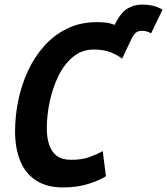

<svg xmlns="http://www.w3.org/2000/svg" viewBox="-20 -806 732 841"><path d="M256 15Q185 15 138 -15.5Q91 -46 68.5 -101.5Q46 -157 46 -230Q46 -297 60 -365.5Q74 -434 102.5 -495.5Q131 -557 174 -605Q217 -653 274.5 -681Q332 -709 404 -709Q426 -709 444 -707Q462 -705 482 -697Q508 -750 537.5 -768Q567 -786 604 -786Q627 -786 649 -781Q671 -776 692 -764L642 -660Q630 -667 619.5 -669Q609 -671 601 -671Q580 -671 569 -656.5Q558 -642 547 -617L515 -549Q493 -566 463.5 -577.5Q434 -589 390 -589Q339 -589 300.5 -557.5Q262 -526 236.5 -474.5Q211 -423 198 -362Q185 -301 185 -243Q185 -204 195 -173Q205 -142 228 -124Q251 -106 291 -106Q340 -106 373.5 -118.5Q407 -131 430 -144L444 -34Q416 -16 367 -0.5Q318 15 256 15Z"/></svg>

Font: Ubuntu Sans Mono
Style: Bold Italic
Weight: 700
Italic angle: -13.5°
Monospace: yes
Designer: Dalton Maag Ltd
Foundry: Dalton Maag Ltd
Version: Version 1.006